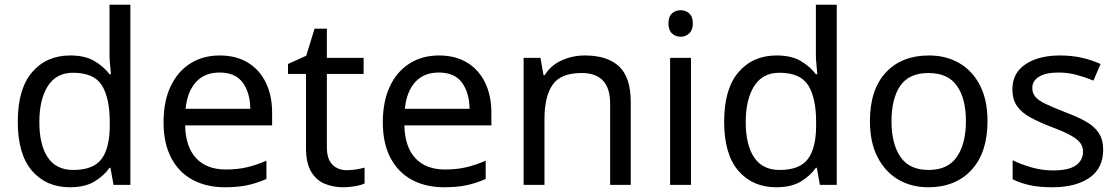

<svg xmlns="http://www.w3.org/2000/svg" viewBox="-20 -780 4719 810"><path d="M275 10Q175 10 115 -59.5Q55 -129 55 -267Q55 -405 115.5 -475.5Q176 -546 276 -546Q338 -546 377.5 -523Q417 -500 442 -467H448Q447 -480 444.5 -505.5Q442 -531 442 -546V-760H530V0H459L446 -72H442Q418 -38 378 -14Q338 10 275 10ZM289 -63Q374 -63 408.5 -109.5Q443 -156 443 -250V-266Q443 -366 410 -419.5Q377 -473 288 -473Q217 -473 181.5 -416.5Q146 -360 146 -265Q146 -169 181.5 -116Q217 -63 289 -63Z M907 -546Q976 -546 1025.5 -516Q1075 -486 1101.5 -431.5Q1128 -377 1128 -304V-251H761Q763 -160 807.5 -112.5Q852 -65 932 -65Q983 -65 1022.5 -74.5Q1062 -84 1104 -102V-25Q1063 -7 1023 1.5Q983 10 928 10Q852 10 793.5 -21Q735 -52 702.5 -113.5Q670 -175 670 -264Q670 -352 699.5 -415Q729 -478 782.5 -512Q836 -546 907 -546ZM906 -474Q843 -474 806.5 -433.5Q770 -393 763 -321H1036Q1035 -389 1004 -431.5Q973 -474 906 -474Z M1443 -62Q1463 -62 1484 -65.5Q1505 -69 1518 -73V-6Q1504 1 1478 5.5Q1452 10 1428 10Q1386 10 1350.5 -4.5Q1315 -19 1293 -55Q1271 -91 1271 -156V-468H1195V-510L1272 -545L1307 -659H1359V-536H1514V-468H1359V-158Q1359 -109 1382.5 -85.5Q1406 -62 1443 -62Z M1832 -546Q1901 -546 1950.5 -516Q2000 -486 2026.5 -431.5Q2053 -377 2053 -304V-251H1686Q1688 -160 1732.5 -112.5Q1777 -65 1857 -65Q1908 -65 1947.5 -74.5Q1987 -84 2029 -102V-25Q1988 -7 1948 1.5Q1908 10 1853 10Q1777 10 1718.5 -21Q1660 -52 1627.5 -113.5Q1595 -175 1595 -264Q1595 -352 1624.5 -415Q1654 -478 1707.5 -512Q1761 -546 1832 -546ZM1831 -474Q1768 -474 1731.5 -433.5Q1695 -393 1688 -321H1961Q1960 -389 1929 -431.5Q1898 -474 1831 -474Z M2447 -546Q2543 -546 2592 -499.5Q2641 -453 2641 -349V0H2554V-343Q2554 -472 2434 -472Q2345 -472 2311 -422Q2277 -372 2277 -278V0H2189V-536H2260L2273 -463H2278Q2304 -505 2350 -525.5Q2396 -546 2447 -546Z M2852 -737Q2872 -737 2887.5 -723.5Q2903 -710 2903 -681Q2903 -653 2887.5 -639Q2872 -625 2852 -625Q2830 -625 2815 -639Q2800 -653 2800 -681Q2800 -710 2815 -723.5Q2830 -737 2852 -737ZM2895 -536V0H2807V-536Z M3255 10Q3155 10 3095 -59.5Q3035 -129 3035 -267Q3035 -405 3095.5 -475.5Q3156 -546 3256 -546Q3318 -546 3357.5 -523Q3397 -500 3422 -467H3428Q3427 -480 3424.5 -505.5Q3422 -531 3422 -546V-760H3510V0H3439L3426 -72H3422Q3398 -38 3358 -14Q3318 10 3255 10ZM3269 -63Q3354 -63 3388.5 -109.5Q3423 -156 3423 -250V-266Q3423 -366 3390 -419.5Q3357 -473 3268 -473Q3197 -473 3161.5 -416.5Q3126 -360 3126 -265Q3126 -169 3161.5 -116Q3197 -63 3269 -63Z M4146 -269Q4146 -136 4078.5 -63Q4011 10 3896 10Q3825 10 3769.5 -22.5Q3714 -55 3682 -117.5Q3650 -180 3650 -269Q3650 -402 3717 -474Q3784 -546 3899 -546Q3972 -546 4027.5 -513.5Q4083 -481 4114.5 -419.5Q4146 -358 4146 -269ZM3741 -269Q3741 -174 3778.5 -118.5Q3816 -63 3898 -63Q3979 -63 4017 -118.5Q4055 -174 4055 -269Q4055 -364 4017 -418Q3979 -472 3897 -472Q3815 -472 3778 -418Q3741 -364 3741 -269Z M4634 -148Q4634 -70 4576 -30Q4518 10 4420 10Q4364 10 4323.5 1Q4283 -8 4252 -24V-104Q4284 -88 4329.5 -74.5Q4375 -61 4422 -61Q4489 -61 4519 -82.5Q4549 -104 4549 -140Q4549 -160 4538 -176Q4527 -192 4498.5 -208Q4470 -224 4417 -244Q4365 -264 4328 -284Q4291 -304 4271 -332Q4251 -360 4251 -404Q4251 -472 4306.5 -509Q4362 -546 4452 -546Q4501 -546 4543.5 -536.5Q4586 -527 4623 -510L4593 -440Q4559 -454 4522 -464Q4485 -474 4446 -474Q4392 -474 4363.5 -456.5Q4335 -439 4335 -409Q4335 -387 4348 -371.5Q4361 -356 4391.5 -341.5Q4422 -327 4473 -307Q4524 -288 4560 -268Q4596 -248 4615 -219.5Q4634 -191 4634 -148Z"/></svg>

Font: Noto Sans Nabataean
Style: Regular
Weight: 400
Designer: Monotype Design Team
Foundry: Monotype Imaging Inc.
Version: Version 2.001; ttfautohint (v1.8.4.7-5d5b)